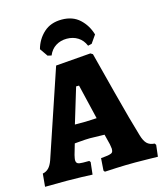

<svg xmlns="http://www.w3.org/2000/svg" viewBox="-136 -975 919 1077"><g transform="rotate(-15 323.5 -436.5)"><path d="M332 -1 337 -72Q371 -75 385 -78Q399 -81 404 -87Q409 -93 409 -107Q409 -110 405 -134L390 -194Q338 -196 305 -196Q282 -196 238 -192L216 -190L198 -128Q193 -106 193 -100Q193 -85 201.5 -79.5Q210 -74 233 -74H269L275 -66L267 5Q252 4 204.5 2.5Q157 1 118 1L-8 2L-1 -73Q20 -77 34 -91.5Q48 -106 58 -134L228 -639L431 -655L444 -647Q459 -588 505.5 -409Q552 -230 579 -141Q589 -106 604.5 -90.5Q620 -75 649 -73L655 -64L647 3Q633 3 595.5 2Q558 1 517 1Q461 1 407 3.5Q353 6 338 7ZM306 -292Q311 -292 371 -295L323 -497H306L244 -292ZM218 -700 196 -705 164 -751Q179 -806 219.5 -843Q260 -880 324 -880Q388 -880 428 -843Q468 -806 484 -751L452 -705L430 -700Q416 -734 388 -751.5Q360 -769 324 -769Q288 -769 260 -751.5Q232 -734 218 -700Z"/></g></svg>

Font: Alegreya SC ExtraBold
Style: Regular
Weight: 800
Designer: Juan Pablo del Peral
Foundry: Huerta Tipografica
Version: Version 2.007; ttfautohint (v1.6)